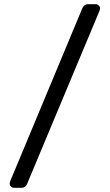

<svg xmlns="http://www.w3.org/2000/svg" viewBox="-20 -806 519 910"><path d="M25.9 64Q25.9 60.1 28.8 51.8L371.1 -769Q379.9 -786.1 397 -786.1H434.1Q441.9 -786.1 448 -780Q454.1 -773.9 454.1 -766.1Q454.1 -762.2 451.2 -753.9L107.9 66.9Q106 72.8 99.4 78.4Q92.8 84 82 84H45.9Q38.1 84 32 77.9Q25.9 71.8 25.9 64Z"/></svg>

Font: Rubik AZ
Style: Regular
Weight: 400
Designer: Hubert and Fischer
Foundry: Hubert & Fischer
Version: Version 2.000